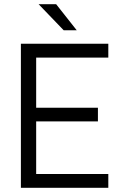

<svg xmlns="http://www.w3.org/2000/svg" viewBox="-20 -900 587 920"><path d="M165 -879.9H249L347.7 -754.9H285.2ZM153.3 -624V-383.8H449.2V-318.4H153.3V-66.4H499V0H80.1V-690.4H499V-624Z"/></svg>

Font: DINish
Style: Regular
Weight: 400
Designer: Bert Driehuis
Foundry: Playbeing
Version: Version 3.008; git-95204e4c-release